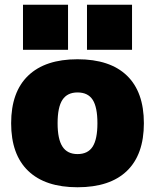

<svg xmlns="http://www.w3.org/2000/svg" viewBox="-20 -780 654 810"><path d="M307 10Q171 10 99 -59Q27 -128 27 -260Q27 -392 99 -461Q171 -530 307 -530Q444 -530 515.5 -461Q587 -392 587 -260Q587 -128 515.5 -59Q444 10 307 10ZM307 -130Q351 -130 371 -161.5Q391 -193 391 -260Q391 -328 371 -359Q351 -390 307 -390Q264 -390 243.5 -359Q223 -328 223 -260Q223 -193 243.5 -161.5Q264 -130 307 -130ZM347 -570V-760H537V-570ZM77 -570V-760H267V-570Z"/></svg>

Font: M PLUS 1 Black
Style: Regular
Weight: 900
Designer: Coji Morishita
Foundry: UNDERFOREST DESIGN
Version: Version 1.001